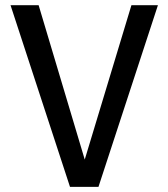

<svg xmlns="http://www.w3.org/2000/svg" viewBox="-20 -727 655 747"><path d="M309.7 -106.2 491.3 -706.7H594.4L363.1 0H252.3L21 -706.7H130.3Z"/></svg>

Font: Fira Code Retina
Style: Regular
Weight: 450
Monospace: yes
Designer: Carrois Corporate, Edenspiekermann AG, Nikita Prokopov
Foundry: Carrois Corporate, Edenspiekermann AG, Nikita Prokopov
Version: Version 6.002